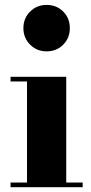

<svg xmlns="http://www.w3.org/2000/svg" viewBox="-20 -780 378 800"><path d="M174 -566Q133.5 -566 105.5 -594Q77.5 -622 77.5 -662.5Q77.5 -704 105.5 -731.8Q133.5 -759.5 174 -759.5Q216 -759.5 243.5 -731.8Q271 -704 271 -662.5Q271 -622 243.5 -594Q216 -566 174 -566ZM256 -460V-19.5H324.5V0H24V-19.5H92.5V-440.5H24V-460Z"/></svg>

Font: Bodoni Moda ExtraBold
Style: Regular
Weight: 800
Version: Version 2.005